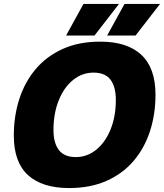

<svg xmlns="http://www.w3.org/2000/svg" viewBox="-20 -937 831 973"><path d="M330 16Q194 16 122 -49.5Q50 -115 50 -250Q50 -349 78 -435.5Q106 -522 161 -587Q216 -652 298 -689Q380 -726 488 -726Q625 -726 696.5 -659Q768 -592 768 -457Q768 -358 740 -272Q712 -186 657 -121.5Q602 -57 520 -20.5Q438 16 330 16ZM364 -141Q422 -141 468 -178.5Q514 -216 540.5 -281.5Q567 -347 567 -431Q567 -497 540 -533Q513 -569 454 -569Q396 -569 350 -531.5Q304 -494 277.5 -428Q251 -362 251 -278Q251 -212 278.5 -176.5Q306 -141 364 -141ZM315 -757 403 -917H583L459 -757ZM523 -757 611 -917H791L667 -757Z"/></svg>

Font: Geist Black
Style: Italic
Weight: 900
Italic angle: -12°
Designer: Basement.studio, Andrés Briganti, Mateo Zaragoza
Foundry: Basement.studio, Vercel, Andrés Briganti, Guido Ferreyra, Mateo Zaragoza
Version: Version 1.500; ttfautohint (v1.8.4.7-5d5b)